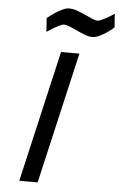

<svg xmlns="http://www.w3.org/2000/svg" viewBox="-61 -968 631 1010"><g transform="rotate(5 254.5 -463.0)"><path d="M240 -694H337L177 0H80ZM509 -847Q489 -830 470 -817Q453 -806 433.5 -796.5Q414 -787 397 -787Q379 -787 357.5 -795Q336 -803 315 -813Q294 -823 275 -831Q256 -839 244 -839Q234 -839 219 -831.5Q204 -824 190 -816Q173 -805 154 -793L149 -865Q169 -882 189 -895Q206 -906 226 -916Q246 -926 263 -926Q283 -926 305.5 -918Q328 -910 348.5 -900.5Q369 -891 387 -883Q405 -875 416 -875Q424 -875 439.5 -882Q455 -889 469 -897Q486 -907 504 -919Z"/></g></svg>

Font: Panefresco 600wt
Style: Italic
Weight: 600
Foundry: Campivisivi & Chank Co
Version: Version 1.000